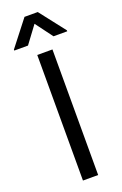

<svg xmlns="http://www.w3.org/2000/svg" viewBox="-199 -996 663 1045"><g transform="rotate(-20 132.5 -473.0)"><path d="M176.1 0H88.1V-727.3H176.1ZM132.1 -892 58.2 -792.6H-21.3V-798.3L93.8 -946H170.5L285.5 -798.3V-792.6H206Z"/></g></svg>

Font: Interop
Style: Regular
Weight: 400
Designer: Rasmus Andersson, Google, Jang Haemin
Foundry: jhaemin
Version: Version 1.008